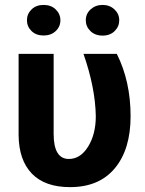

<svg xmlns="http://www.w3.org/2000/svg" viewBox="-20 -746 586 776"><path d="M55.2 0ZM196.8 -528.3V-205.1Q196.8 -103.5 258.3 -103.5Q305.2 -103.5 336.2 -153.6Q367.2 -203.6 367.2 -276.4Q365.2 -391.6 317.4 -528.3H452.1Q507.8 -417 507.8 -276.4Q507.8 -142.6 444.3 -66.2Q380.9 10.3 263.2 10.3Q161.6 10.3 108.9 -44.2Q56.2 -98.6 55.2 -199.7V-528.3ZM224.1 -664.1Q224.1 -638.2 205.1 -620.4Q186 -602.5 156.2 -602.5Q126 -602.5 107.4 -620.6Q88.9 -638.7 88.9 -664.1Q88.9 -689.5 107.4 -707.8Q126 -726.1 156.2 -726.1Q186.5 -726.1 205.3 -707.8Q224.1 -689.5 224.1 -664.1ZM326.7 -664.1Q326.7 -690.4 346.4 -708.3Q366.2 -726.1 394.5 -726.1Q423.3 -726.1 442.6 -708Q461.9 -689.9 461.9 -664.1Q461.9 -638.7 443.4 -620.4Q424.8 -602.1 394.5 -602.1Q364.3 -602.1 345.5 -620.4Q326.7 -638.7 326.7 -664.1Z"/></svg>

Font: Roboto
Style: Bold
Weight: 700
Designer: Google
Version: Version 2.134; 2016; ttfautohint (v1.6)